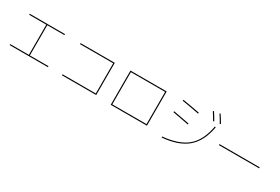

<svg xmlns="http://www.w3.org/2000/svg" viewBox="91 -2055 4818 3305"><g transform="rotate(30 2500.0 -403.0)"><path d="M510 -60H880V-40H120V-60H490V-660H150V-680H850V-660H510Z M1160 -60H1820V-660H1160V-680H1840V-40H1160Z M2160 -40H2840V-680H2160ZM2160 -20H2140V-700H2860V-20Z M3179 10Q3501 -19 3664.5 -159.5Q3828 -300 3880 -592L3900 -588Q3847 -292 3676.5 -145Q3506 2 3181 30ZM3717 -804 3733 -816Q3782 -745 3826 -665L3808 -655Q3768 -727 3717 -804ZM3838 -824 3854 -836Q3908 -754 3949 -681L3931 -671Q3891 -744 3838 -824ZM3138 -450 3142 -470Q3277 -446 3462 -410L3458 -390Q3273 -426 3138 -450ZM3178 -700 3182 -720Q3354 -693 3522 -660L3518 -640Q3308 -680 3178 -700Z M4100 -350V-370H4900V-350Z"/></g></svg>

Font: M PLUS 1p Thin
Style: Regular
Weight: 250
Version: Version 1.062